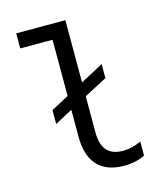

<svg xmlns="http://www.w3.org/2000/svg" viewBox="-112 -827 803 924"><g transform="rotate(-15 290.0 -365.0)"><path d="M128 -269 216 -316V-181C216 -56 277 10 393 10C433 10 469 2 497 -13V-83C467 -68 437 -61 406 -61C335 -61 300 -100 300 -181V-361L414 -421V-491L300 -430V-740H55V-665H216V-385L128 -338Z"/></g></svg>

Font: CommitMono-dimboump
Style: Regular
Weight: 400
Monospace: yes
Designer: Eigil Nikolajsen
Foundry: Eigil Nikolajsen
Version: Version 1.143